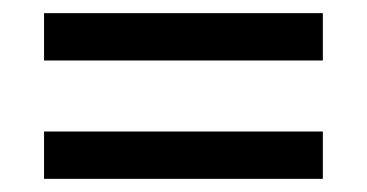

<svg xmlns="http://www.w3.org/2000/svg" viewBox="-20 -457 558 292"><path d="M471 -437V-365H47V-437ZM47 -185V-257H471V-185Z"/></svg>

Font: Imprima
Style: Regular
Weight: 400
Version: Version 1.001